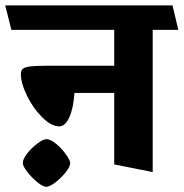

<svg xmlns="http://www.w3.org/2000/svg" viewBox="-45 -600 693 724"><path d="M178.2 -123.5Q148.4 -123.5 114.3 -157.5Q80.1 -191.4 56.9 -238.8Q33.7 -286.1 33.7 -321.3Q33.7 -334.5 41.5 -340.8Q49.3 -347.2 69.8 -349.6Q90.3 -352.1 132.8 -352.1H385.7V-487.3H-2L-25.4 -579.6H605.5L627.4 -487.3H530.8V48.8L385.7 20V-249.5H235.8Q231.9 -191.4 216.3 -157.5Q200.7 -123.5 178.2 -123.5ZM219.7 14.6Q219.7 28.3 202.6 49.8Q185.5 71.3 163.6 87.9Q141.6 104.5 129.4 104.5Q117.2 104.5 95.9 87.2Q74.7 69.8 57.9 48.1Q41 26.4 41 14.6Q41 -0.5 57.9 -21.7Q74.7 -43 96.4 -59.1Q118.2 -75.2 129.9 -75.2Q145.5 -75.2 166.7 -57.6Q188 -40 203.9 -17.6Q219.7 4.9 219.7 14.6Z"/></svg>

Font: Vesper Libre Heavy
Style: Regular
Weight: 900
Designer: Robert Keller & Kimya Gandhi
Foundry: Mota Italic
Version: Version 1.058